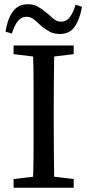

<svg xmlns="http://www.w3.org/2000/svg" viewBox="-20 -884 411 904"><path d="M44 -629V-670H327V-629L235 -618Q234 -554 233.5 -489Q233 -424 233 -359V-310Q233 -246 233.5 -181.5Q234 -117 235 -52L327 -41V0H44V-41L136 -52Q138 -115 138 -180Q138 -245 138 -310V-359Q138 -424 138 -489Q138 -554 136 -618ZM6 -735Q15 -794 40 -829Q65 -864 111 -864Q138 -864 157 -853.5Q176 -843 195 -827Q212 -814 229 -798Q246 -782 268 -782Q293 -782 309 -803.5Q325 -825 336 -862L366 -852Q356 -794 332 -759Q308 -724 262 -724Q234 -724 215.5 -734Q197 -744 180 -757Q161 -773 144 -789Q127 -805 104 -805Q80 -805 63.5 -784Q47 -763 36 -726Z"/></svg>

Font: Source Serif 4
Style: Regular
Weight: 400
Designer: Frank Grießhammer
Foundry: Adobe
Version: Version 4.005;hotconv 1.1.0;makeotfexe 2.6.0